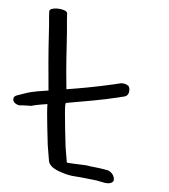

<svg xmlns="http://www.w3.org/2000/svg" viewBox="-51 -761 706 803"><g transform="rotate(5 301.5 -359.0)"><path d="M124.6 -699.3 126 -674.7C128 -657.2 129.7 -635.2 131.1 -607.5C134.9 -540 143.6 -437.1 150.4 -369.2L104.8 -362C63.4 -354.1 54.6 -349.2 22.1 -338C5.9 -333.5 3.9 -319.9 10 -310.3C15.9 -301.5 30.9 -294.1 46.7 -298.1L85.3 -299.2C95 -302.6 114.4 -307 152.6 -312.6L150.9 -311.5C151.1 -292.2 153.7 -261.3 158.4 -218.5L167.1 -141.7L178.1 -76C181.2 -57.3 202.6 -42.5 234.8 -32.8C254.5 -26.2 273.3 -22.2 291.1 -21.3C322.5 -19.4 352.3 -15.4 383.2 -12.1L417.5 -5.3C440.8 -2 452.7 -9 455.2 -19.2C455.7 -38.9 441.7 -52.6 429.1 -57.7L428.5 -58.1L428.1 -58.3C372.1 -68.5 372.9 -65 334.4 -71.4C288.8 -73.5 253.2 -74.3 252.9 -76L242 -141.2L233.4 -217.5C228 -267.5 225.3 -300.3 225.4 -314.6C226.2 -318.5 226.6 -320.7 227 -323.8C298 -336.4 379.8 -349.8 442.8 -365.7L469.9 -372.4C486.5 -377.1 490.6 -396.7 484.4 -414C480.2 -421 466.5 -427.6 449.7 -426L449.3 -425.9L421 -419C343.2 -401 272.3 -388.6 224.5 -381.2C223.3 -396.4 220.8 -422.7 217.4 -455.3C211.8 -515.2 207.4 -618.4 201.4 -671.3L199.7 -697.6L199.5 -699C197.8 -709.1 174.4 -714.2 156.6 -714C140.5 -713.9 123.9 -709.3 124.6 -699.3Z"/></g></svg>

Font: MewTooHand
Style: BdWideLta
Weight: 400
Designer: Mew Too, Robert Jablonski
Version: Version 0.77